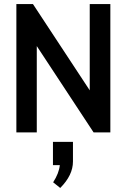

<svg xmlns="http://www.w3.org/2000/svg" viewBox="-20 -655 627 950"><path d="M443 0 162 -427V0H61V-635H143L424 -208V-635H526V0ZM242 162V47H341V144Q341 212 278 275L243 247Q272 202 276 162Z"/></svg>

Font: Gemunu Libre
Style: Bold
Weight: 700
Designer: Puspanada Ekanayake, Sola Matas, Pathum Egodawatta, Kosala Senevirathne
Foundry: mooniak
Version: Version 1.100